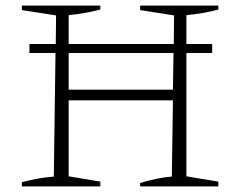

<svg xmlns="http://www.w3.org/2000/svg" viewBox="-20 -665 859 685"><path d="M58 0V-15Q88 -23 116.5 -28Q145 -33 172 -35L178 -476H85V-508H179L180 -610L58 -629V-645H338V-631Q312 -624 283.5 -619Q255 -614 225 -611V-508H600L601 -610L480 -629V-645H759V-631Q734 -624 705.5 -619Q677 -614 645 -611V-508H737V-476H645V-36L759 -17V0H480V-12Q509 -21 537.5 -27Q566 -33 593 -35L597 -307H225V-36L338 -17V0ZM225 -345H597L599 -476H225Z"/></svg>

Font: Piazzolla SC ExtraLight
Style: Regular
Weight: 200
Designer: Juan Pablo del Peral
Foundry: Huerta Tipografica
Version: Version 1.330